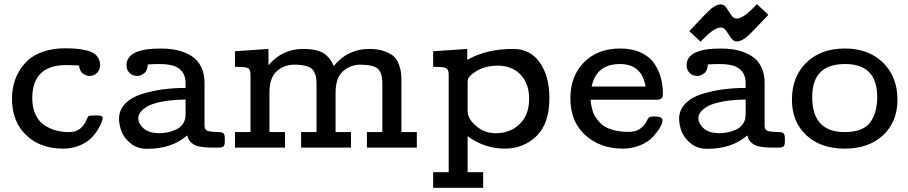

<svg xmlns="http://www.w3.org/2000/svg" viewBox="-20 -715 4400 930"><path d="M38.1 -236.8Q38.1 -269 44.9 -300.5Q51.8 -332 69.8 -365Q87.9 -397.9 116 -423.6Q144 -449.2 189.9 -465.1Q235.8 -481 294.9 -481Q327.1 -481 349.6 -479Q372.1 -477.1 402.1 -470Q432.1 -462.9 448.5 -444.8Q464.8 -426.8 464.8 -399.9Q464.8 -377 450 -362.1Q435.1 -347.2 414.1 -347.2Q397.9 -347.2 382.1 -358.2Q366.2 -369.1 362.8 -397.9H361.8Q321.8 -399.9 301.8 -399.9Q136.2 -399.9 136.2 -238.8Q136.2 -191.9 153.1 -158Q169.9 -124 197.5 -106.9Q225.1 -89.8 253.7 -82.5Q282.2 -75.2 313 -75.2Q348.1 -75.2 368.2 -92Q388.2 -108.9 397 -129.9Q405.8 -150.9 409.2 -152.8Q414.1 -155.8 441.9 -155.8H455.1Q477.1 -155.8 477.1 -143.1Q477.1 -138.2 471.9 -123Q466.8 -107.9 452.9 -85.4Q439 -63 418.9 -43.5Q398.9 -23.9 363.5 -9.5Q328.1 4.9 285.2 4.9Q175.3 4.9 106.7 -60.5Q38.1 -126 38.1 -236.8Z M556.6 -140.1Q556.6 -182.1 586.7 -213.1Q616.7 -244.1 666.7 -259.5Q716.8 -274.9 768.8 -282Q820.8 -289.1 878.9 -289.1V-312Q878.9 -365.2 838.9 -388.2Q811 -404.8 752.9 -404.8Q751.5 -404.8 749.5 -404.8Q723.6 -404.8 695.8 -402.8Q694.8 -373 678.2 -360.1Q661.6 -347.2 643.6 -347.2Q622.6 -347.2 607.7 -361.6Q592.8 -376 592.8 -398.9Q592.8 -480 757.8 -480Q791 -480 819.3 -475.6Q847.7 -471.2 876.2 -459.7Q904.8 -448.2 925.3 -430.2Q945.8 -412.1 958.3 -382.1Q970.7 -352.1 970.7 -313V-104Q971.7 -86.9 984.1 -81.5Q996.6 -76.2 1039.6 -75.2Q1054.7 -75.2 1061.8 -69.6Q1068.8 -64 1068.8 -46.9V-29.8Q1068.8 -11.7 1062.3 -5.9Q1055.7 0 1039.6 0H1011.7Q943.8 0 918.7 -14.9Q893.6 -29.8 886.7 -59.1Q812.5 5.9 691.9 5.9Q645 5.9 612.8 -20.5Q580.6 -46.9 568.6 -78.6Q556.6 -110.4 556.6 -140.1ZM649.9 -142.1Q649.9 -116.2 675.8 -93Q701.7 -69.8 752 -69.8Q771 -69.8 789.8 -73.5Q808.6 -77.1 830.1 -86.2Q851.6 -95.2 865.2 -114Q878.9 -132.8 878.9 -159.2V-232.9Q812 -231.9 763.9 -222.4Q715.8 -212.9 692.9 -199Q669.9 -185.1 659.9 -171.1Q649.9 -157.2 649.9 -142.1Z M1118.2 0V-75.2H1193.4V-352.1Q1193.4 -377.9 1182.4 -384.5Q1171.4 -391.1 1127.4 -391.1H1118.2V-466.8L1280.3 -478V-398.9Q1347.2 -478 1448.2 -478Q1487.3 -478 1515.4 -470.5Q1543.5 -462.9 1558.8 -449Q1574.2 -435.1 1582.3 -423.1Q1590.3 -411.1 1596.2 -395Q1664.1 -478 1768.1 -478Q1811 -478 1841.6 -467Q1872.1 -456.1 1888.2 -440.9Q1904.3 -425.8 1912.8 -400.9Q1921.4 -376 1922.9 -358.4Q1924.3 -340.8 1924.3 -314.9V-75.2H1999V0H1757.3V-75.2H1832V-313Q1832 -358.9 1812.3 -379.9Q1792.5 -400.9 1727.1 -401.9Q1678.2 -401.9 1641.8 -370.4Q1605.5 -338.9 1605.5 -265.1V-75.2H1680.2V0H1438.5V-75.2H1513.2V-313Q1513.2 -356.9 1493.2 -378.9Q1473.1 -400.9 1407.2 -401.9Q1357.4 -401.9 1321.3 -370.8Q1285.2 -339.8 1285.2 -265.1V-75.2H1360.4V0Z M2078.1 119.1H2153.3V-356.9Q2152.3 -378.9 2140.6 -385Q2128.9 -391.1 2089.4 -391.1H2078.1V-466.8L2243.2 -478V-424.8Q2335 -478 2466.3 -478Q2548.3 -478 2594.7 -412.1Q2641.1 -346.2 2641.1 -238.8Q2641.1 -116.7 2578.6 -55.9Q2516.1 4.9 2425.3 4.9Q2327.1 4.9 2245.1 -55.2V119.1H2320.3V194.8H2078.1ZM2245.1 -175.8Q2245.1 -140.6 2285.6 -105.2Q2326.2 -69.8 2381.3 -69.8Q2452.1 -69.8 2497.6 -114.5Q2543 -159.2 2543 -235.8Q2543 -310.1 2501.5 -353.5Q2460 -397 2391.1 -397Q2337.9 -397 2300 -377.4Q2262.2 -357.9 2249 -336.9Q2245.1 -331.1 2245.1 -315.9Z M2742.7 -238.8Q2742.7 -346.7 2808.8 -413.3Q2875 -480 2982.9 -480Q3042 -480 3085 -460Q3127.9 -439.9 3149.9 -406.5Q3171.9 -373 3181.4 -336.9Q3190.9 -300.8 3190.9 -261.2Q3190.9 -244.1 3184.3 -238.5Q3177.7 -232.9 3163.1 -231.9H2840.8Q2841.8 -218.8 2842.8 -211.4Q2843.8 -204.1 2848.4 -185.5Q2853 -167 2859.9 -155Q2866.7 -143.1 2880.9 -126.5Q2895 -109.9 2913.1 -99.9Q2931.2 -89.8 2960 -83Q2988.8 -76.2 3023.9 -76.2Q3058.1 -76.2 3079.1 -90.6Q3100.1 -105 3110.6 -125Q3121.1 -145 3123 -146Q3128.9 -150.9 3144 -150.9H3152.8Q3189 -150.9 3189 -131.8Q3189 -118.7 3177 -97.9Q3165 -77.1 3143.6 -53Q3122.1 -28.8 3082.5 -12Q3043 4.9 2997.1 4.9Q2887.2 4.9 2814.9 -60.5Q2742.7 -126 2742.7 -238.8ZM2845.7 -295.9H3106.9Q3088.9 -404.8 2982.9 -404.8Q2868.7 -404.8 2845.7 -295.9Z M3269.5 -140.1Q3269.5 -182.1 3299.6 -213.1Q3329.6 -244.1 3379.6 -259.5Q3429.7 -274.9 3481.7 -282Q3533.7 -289.1 3591.8 -289.1V-312Q3591.8 -365.2 3551.8 -388.2Q3522.9 -405.3 3462.4 -404.8Q3436.5 -404.8 3408.7 -402.8Q3407.7 -373 3391.1 -360.1Q3374.5 -347.2 3356.4 -347.2Q3335.4 -347.2 3320.6 -361.6Q3305.7 -376 3305.7 -398.9Q3305.7 -480 3470.7 -480Q3503.9 -480 3532.2 -475.6Q3560.5 -471.2 3589.1 -459.7Q3617.7 -448.2 3638.2 -430.2Q3658.7 -412.1 3671.1 -382.1Q3683.6 -352.1 3683.6 -313V-104Q3684.6 -86.9 3697 -81.5Q3709.5 -76.2 3752.4 -75.2Q3767.6 -75.2 3774.7 -69.6Q3781.7 -64 3781.7 -46.9V-29.8Q3781.7 -11.7 3775.1 -5.9Q3768.6 0 3752.4 0H3724.6Q3656.7 0 3631.6 -14.9Q3606.4 -29.8 3599.6 -59.1Q3525.4 5.9 3404.8 5.9Q3357.9 5.9 3325.7 -20.5Q3293.5 -46.9 3281.5 -78.6Q3269.5 -110.4 3269.5 -140.1ZM3318.8 -564Q3402.8 -654.8 3425.8 -673.8Q3451.7 -693.8 3470.7 -693.8Q3487.8 -693.8 3498.8 -677Q3509.8 -660.2 3521.2 -642.6Q3532.7 -625 3548.8 -625Q3561 -625 3576.9 -634.5Q3592.8 -644 3601.8 -651.6Q3610.8 -659.2 3628.2 -676.5Q3645.5 -693.8 3646.5 -694.8L3701.7 -643.1Q3617.7 -553.2 3595.7 -535.2Q3568.8 -514.2 3549.8 -514.2Q3532.7 -514.2 3521.2 -530.5Q3509.8 -546.9 3498.8 -564Q3487.8 -581.1 3471.7 -582Q3461.9 -582 3450.7 -576.9Q3439.5 -571.8 3427.5 -563Q3415.5 -554.2 3407.5 -546.6Q3399.4 -539.1 3387.9 -527.6Q3376.5 -516.1 3373.5 -513.2ZM3362.8 -142.1Q3362.8 -116.2 3388.7 -93Q3414.6 -69.8 3464.8 -69.8Q3483.9 -69.8 3502.7 -73.5Q3521.5 -77.1 3543 -86.2Q3564.5 -95.2 3578.1 -114Q3591.8 -132.8 3591.8 -159.2V-232.9Q3524.9 -231.9 3476.8 -222.4Q3428.7 -212.9 3405.8 -199Q3382.8 -185.1 3372.8 -171.1Q3362.8 -157.2 3362.8 -142.1Z M3815.9 -231.9Q3815.9 -343.8 3886 -411.9Q3956.1 -480 4072.3 -480Q4187.5 -480 4257.3 -411.4Q4327.1 -342.8 4327.1 -231.9Q4327.1 -125 4257.6 -60.1Q4188 4.9 4071.3 4.9Q3955.1 4.9 3885.5 -60.1Q3815.9 -125 3815.9 -231.9ZM3914.1 -245.1Q3914.1 -75.2 4071.3 -75.2Q4159.2 -75.2 4194.1 -121.1Q4229 -167 4229 -245.1Q4229 -404.8 4074.2 -404.8Q4073.7 -404.8 4073.2 -404.8Q4072.8 -404.8 4072.3 -404.8Q3914.1 -404.8 3914.1 -245.1Z"/></svg>

Font: CMU Concrete
Style: Bold
Weight: 700
Version: Version 0.7.0